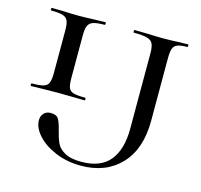

<svg xmlns="http://www.w3.org/2000/svg" viewBox="-95 -728 884 845"><g transform="rotate(15 346.5 -306.0)"><path d="M284 -281Q287 -281 287 -275Q287 -269 284 -269Q253 -269 235 -270L162 -271L92 -270Q73 -269 41 -269Q38 -269 38 -275Q38 -281 41 -281Q77 -281 94 -286Q111 -291 117 -305.5Q123 -320 123 -350V-544Q123 -574 117 -588Q111 -602 94 -607.5Q77 -613 41 -613Q38 -613 38 -619Q38 -625 41 -625L92 -624Q134 -622 162 -622Q192 -622 236 -624L284 -625Q287 -625 287 -619Q287 -613 284 -613Q248 -613 231.5 -607Q215 -601 209 -586.5Q203 -572 203 -542V-350Q203 -319 208.5 -305Q214 -291 230.5 -286Q247 -281 284 -281ZM661 -613Q630 -613 615.5 -607Q601 -601 596 -586.5Q591 -572 591 -542V-258Q591 -129 523.5 -58Q456 13 343 13Q279 13 226.5 -9Q174 -31 143.5 -65Q113 -99 113 -133Q113 -152 124.5 -164.5Q136 -177 156 -177Q182 -177 191.5 -161.5Q201 -146 209 -112Q217 -79 227 -57Q237 -35 264 -19.5Q291 -4 340 -4Q428 -4 469.5 -55Q511 -106 511 -200V-544Q511 -574 504 -588Q497 -602 477.5 -607.5Q458 -613 417 -613Q415 -613 415 -619Q415 -625 417 -625L476 -624Q522 -622 550 -622Q576 -622 616 -624L661 -625Q663 -625 663 -619Q663 -613 661 -613Z"/></g></svg>

Font: Cormorant SC Medium
Style: Regular
Weight: 500
Designer: Christian Thalmann (Catharsis Fonts)
Version: Version 3.000